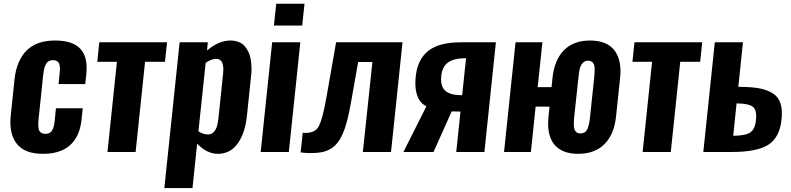

<svg xmlns="http://www.w3.org/2000/svg" viewBox="-20 -801 4169 1012"><path d="M206.5 9.8Q109.4 9.8 67.9 -43.9Q34.7 -86.4 34.7 -157.7Q34.7 -176.3 37.1 -196.3L56.6 -382.3Q66.9 -481 119.6 -534.2Q172.4 -587.4 269 -587.4Q362.3 -587.9 403.3 -543.9Q437 -508.3 436.5 -442.4Q436.5 -427.7 435.1 -411.1L429.2 -357.9H288.6L294.4 -414.6Q295.9 -427.2 295.9 -437Q295.9 -458.5 290 -468.8Q281.7 -483.9 259.3 -483.9Q234.9 -483.9 223.4 -465.6Q211.9 -447.3 207 -399.9L183.6 -176.3Q181.6 -158.7 181.6 -145.5Q181.6 -123 187 -112.3Q195.3 -95.7 218.8 -95.5Q242.2 -95.2 253.2 -111.3Q264.2 -127.4 268.1 -162.1L274.9 -230.5H416L409.7 -168.9Q399.9 -80.6 348.9 -35.4Q297.9 9.8 206.5 9.8Z M546.4 0 596.2 -475.1H492.7L503.4 -578.1H860.4L849.6 -475.1H744.6L694.8 0Z M846.2 190.4 926.8 -578.1H1075.2L1071.3 -534.7Q1132.8 -587.4 1193.8 -587.4H1197.3Q1221.2 -586.9 1240 -578.9Q1258.8 -570.8 1270.5 -556.9Q1282.2 -543 1290.5 -524.9Q1298.8 -506.8 1301.8 -486.3Q1304.7 -465.8 1305.7 -444.3Q1305.7 -439 1305.7 -434.1Q1305.7 -418.5 1303.7 -403.3L1281.2 -188Q1272 -100.1 1233.2 -45.2Q1194.3 9.8 1127.9 9.8Q1071.3 9.8 1019 -43.5L994.6 190.4ZM1077.1 -92.3Q1094.7 -92.3 1106.7 -105.2Q1118.7 -118.2 1123.8 -136.7Q1128.9 -155.3 1131.8 -181.6L1155.8 -411.6Q1157.2 -424.3 1157.2 -435.1Q1157.2 -490.7 1119.6 -490.7Q1118.2 -490.7 1116.7 -490.7Q1093.8 -490.2 1064 -469.7L1025.9 -108.9Q1050.8 -92.3 1077.1 -92.3Z M1354 0 1414.6 -578.1H1563L1502.4 0ZM1423.8 -666.5 1436 -781.2H1585L1572.8 -666.5Z M1564.5 2.4 1575.7 -101.1Q1583.5 -100.6 1590.3 -100.6Q1640.6 -100.6 1659.2 -133.8Q1680.7 -171.9 1701.7 -294.4L1751.5 -578.1H2101.6L2041 0H1892.6L1942.9 -474.1H1867.7L1834 -283.2Q1823.7 -223.1 1813.5 -179.9Q1803.2 -136.7 1789.6 -103.8Q1775.9 -70.8 1760.3 -50.3Q1744.6 -29.8 1723.1 -16.8Q1701.7 -3.9 1676.8 1Q1651.9 5.9 1618.2 5.9Q1590.3 5.9 1564.5 2.4Z M2106.4 0 2227.5 -240.7Q2192.4 -257.8 2178.7 -298.8Q2168.9 -327.1 2169.4 -363.8Q2169.4 -380.4 2171.4 -398.9Q2180.7 -487.8 2237.5 -533Q2294.4 -578.1 2410.6 -578.1H2593.8L2533.2 0H2384.8L2407.2 -212.9Q2389.2 -212.9 2360.8 -213.9L2265.1 0ZM2410.2 -299.3H2416L2436.5 -494.1H2431.2Q2371.1 -493.7 2340.8 -471.2Q2310.5 -448.7 2305.7 -399.4Q2304.7 -390.6 2304.7 -382.3Q2304.7 -344.7 2325.2 -324.2Q2350.6 -299.8 2410.2 -299.3Z M3027.3 9.8Q2940.4 9.8 2900.4 -41Q2868.7 -81.5 2869.1 -150.4Q2869.1 -168 2871.1 -187.5L2876.5 -238.8L2803.2 -239.3L2778.3 0H2636.7L2697.3 -578.1H2838.9L2814 -341.8H2887.2L2892.1 -390.6Q2902.3 -485.8 2952.9 -536.6Q3003.4 -587.4 3090.3 -587.4Q3177.7 -587.4 3217.8 -536.6Q3250 -495.6 3250.5 -426.3Q3250.5 -409.2 3248.5 -390.6L3227.1 -187.5Q3217.3 -92.3 3166 -41.3Q3114.7 9.8 3027.3 9.8ZM3039.1 -97.7Q3064.5 -97.7 3075 -118.9Q3085.4 -140.1 3089.8 -182.1L3112.3 -396Q3114.3 -417.5 3114.3 -435.1Q3114.3 -437.5 3114.3 -439.5Q3114.3 -458 3105.7 -469.5Q3097.2 -481 3079.6 -481Q3062 -481 3051.3 -468.8Q3040.5 -456.5 3036.1 -439.7Q3031.7 -422.9 3029.3 -396L3006.3 -182.1Q3004.4 -160.6 3004.4 -143.6Q3004.9 -141.6 3004.9 -139.6Q3004.9 -121.1 3013.4 -109.4Q3022 -97.7 3039.1 -97.7Z M3367.2 0 3417 -475.1H3313.5L3324.2 -578.1H3681.2L3670.4 -475.1H3565.4L3515.6 0Z M3687 0 3747.6 -578.1H3896L3871.6 -343.3H3878.9Q3941.9 -342.8 3983.2 -335.2Q4024.4 -327.6 4053.7 -308.6Q4083 -290 4093.8 -255.9Q4101.1 -233.4 4101.1 -202.6Q4101.1 -187.5 4099.1 -169.9Q4089.4 -76.2 4029.8 -38.1Q3970.2 0 3839.4 0ZM3844.7 -85.4H3847.2Q3909.2 -85.9 3934.6 -103Q3960 -120.1 3964.8 -169.4Q3965.8 -179.7 3965.8 -188.5Q3965.8 -223.6 3949.2 -237.3Q3928.2 -254.9 3867.2 -255.9H3862.3Z"/></svg>

Font: Oswald
Style: Demi-Bold
Weight: 600
Designer: Vernon Adams
Foundry: Vernon Adams
Version: 3.0; ttfautohint (v0.94.23-7a4d-dirty) -l 8 -r 50 -G 200 -x 